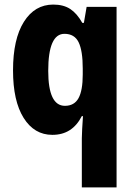

<svg xmlns="http://www.w3.org/2000/svg" viewBox="-20 -580 589 840"><path d="M338 25Q338 8 339.5 -16Q341 -40 343 -72H338Q317 -31 285 -10.5Q253 10 209 10Q130 10 83.5 -64Q37 -138 37 -272Q37 -409 84.5 -484.5Q132 -560 213 -560Q258 -560 287.5 -540.5Q317 -521 340 -480H347L359 -550H490V240H338ZM264 -117Q305 -117 323.5 -150.5Q342 -184 342 -254V-280Q342 -358 324 -395Q306 -432 262 -432Q191 -432 191 -270Q191 -117 264 -117Z"/></svg>

Font: Noto Sans Arabic Cond ExtBd
Style: Regular
Weight: 800
Width: 3
Designer: Monotype Design Team, Nadine Chahine, Nizar Qandah and Khaled Hosny
Foundry: Monotype Imaging Inc.
Version: Version 2.012; ttfautohint (v1.8.4.7-5d5b)